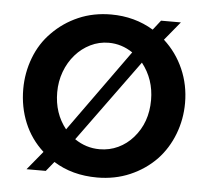

<svg xmlns="http://www.w3.org/2000/svg" viewBox="-44 -579 690 636"><g transform="rotate(5 301.0 -261.0)"><path d="M156 -29Q218 10 301 10Q360 10 410 -11.5Q460 -33 497 -71Q532 -108 551 -157.5Q570 -207 570 -261Q570 -321 547 -373.5Q524 -426 482 -464L533 -526H467L442 -494Q379 -532 301 -532Q242 -532 192.5 -510.5Q143 -489 106 -451Q70 -415 51 -365Q32 -315 32 -261Q32 -201 53.5 -149Q75 -97 117 -59L66 3H130ZM191 -386Q212 -410 240.5 -424Q269 -438 301 -438Q344 -438 381 -413L185 -140Q145 -190 145 -260Q145 -296 157 -328.5Q169 -361 191 -386ZM218 -110 416 -382Q457 -330 457 -261Q457 -186 412 -135Q391 -111 362.5 -97.5Q334 -84 301 -84Q256 -84 218 -110Z"/></g></svg>

Font: RT Raleway SemiBold
Style: Regular
Weight: 400
Designer: Matt McInerney, Pablo Impallari, Rodrigo Fuenzalida — Edited by Milan Moffatt in April 2016
Foundry: Matt McInerney, Pablo Impallari, Rodrigo Fuenzalida — Edited by Milan Moffatt in April 2016
Version: Version 3.001